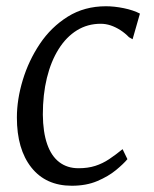

<svg xmlns="http://www.w3.org/2000/svg" viewBox="-20 -584 492 614"><path d="M209.5 10Q126.5 10 80.2 -48.5Q34 -107 34 -208Q34 -266 52.8 -328Q71.5 -390 107.5 -443.8Q143.5 -497.5 196.8 -530.8Q250 -564 319 -564Q345.5 -564 376 -557.8Q406.5 -551.5 427.5 -540.5L404 -458.5L392.5 -465Q380 -478 364.8 -487.8Q349.5 -497.5 333.8 -502.8Q318 -508 302 -508Q260 -508 226 -487Q192 -466 167.5 -427Q143 -388 130 -335Q117 -282 117 -217.5Q117.5 -161.5 130.8 -123.2Q144 -85 169.5 -65.5Q195 -46 231 -46Q261 -46 284.5 -53.5Q308 -61 329 -75Q350 -89 372 -107L387.5 -75Q375 -60 350.8 -40Q326.5 -20 291.2 -5Q256 10 209.5 10Z"/></svg>

Font: Merriweather 28pt Light
Style: Italic
Weight: 300
Italic angle: -7.8°
Version: Version 2.101